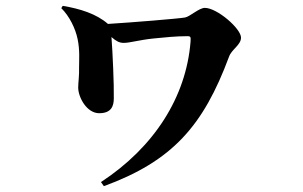

<svg xmlns="http://www.w3.org/2000/svg" viewBox="-20 -570 1040 658"><path d="M195 -550 190 -542C218 -515 239 -471 246 -436C254 -398 251 -364 251 -339C252 -313 248 -286 248 -270C248 -237 277 -182 320 -182C362 -182 370 -207 370 -233C371 -280 366 -391 362 -443C378 -429 389 -423 404 -423C425 -423 457 -433 505 -438C544 -442 584 -446 622 -446C634 -446 634 -443 633 -427C618 -238 509 -66 326 54L336 68C571 -18 677 -139 765 -376C774 -401 806 -416 806 -441C806 -472 724 -543 682 -543C662 -543 631 -513 614 -510C591 -506 431 -493 350 -488C310 -523 254 -540 195 -550Z"/></svg>

Font: Noto Serif CJK HK Black
Style: Regular
Weight: 900
Designer: Ryoko NISHIZUKA 西塚涼子 (kana & ideographs); Frank Grießhammer (Latin, Greek & Cyrillic); Wenlong ZHANG 张文龙 (bopomofo); San
Foundry: Adobe
Version: Version 2.001;hotconv 1.1.0;makeotfexe 2.6.0